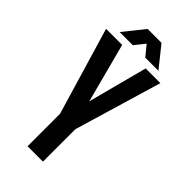

<svg xmlns="http://www.w3.org/2000/svg" viewBox="-263 -909 970 970"><g transform="rotate(45 222.0 -424.0)"><path d="M157 -232 18 -700H133L217 -381L301 -700H406L267 -232V0H157ZM78 -737 167 -848H266L355 -737H261L216 -792L172 -737Z"/></g></svg>

Font: Bebas Neue Bold
Style: Regular
Weight: 700
Designer: Ryoichi Tsunekawa & LGV (GE)
Foundry: Free Software Foundation, Inc.
Version: Version 1.003 August 13, 2016